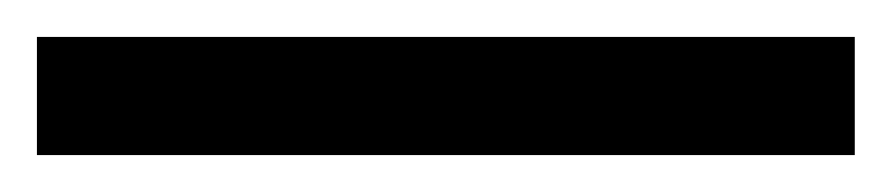

<svg xmlns="http://www.w3.org/2000/svg" viewBox="-24 -844 483 104"><path d="M439 -760V-824H-4V-760Z"/></svg>

Font: Noto Sans Myanmar UI ExtraCondensed
Style: Regular
Weight: 400
Width: 2
Designer: Monotype Design Team
Foundry: Monotype Imaging Inc.
Version: Version 2.103